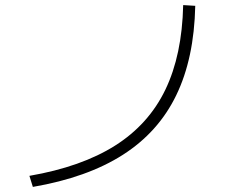

<svg xmlns="http://www.w3.org/2000/svg" viewBox="-20 -735 978 762"><path d="M707 -714.8 754.9 -711.9Q750.5 -503.4 679.4 -356.9Q608.4 -210.4 467.3 -120.4Q326.2 -30.3 110.4 6.8L96.7 -37.1Q303.2 -72.8 436.5 -157Q569.8 -241.2 636.2 -378.9Q702.6 -516.6 707 -714.8Z"/></svg>

Font: Pretendard JP ExtraLight
Style: Regular
Weight: 200
Designer: Base glyphs from Inter by Rasmus Andersson; Hangeul glyphs from Noto Sans CJK(Source Han Sans) by Jang Soo-young and Kan
Foundry: Kil Hyung-jin
Version: Version 1.309